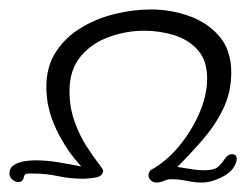

<svg xmlns="http://www.w3.org/2000/svg" viewBox="-32 -382 532 406"><path d="M299 4Q292 4 287 -0.5Q282 -5 282 -12Q282 -16 286 -22Q318 -39 345 -71Q372 -103 389 -141.5Q406 -180 406 -216Q406 -254 386.5 -276Q367 -298 336.5 -307.5Q306 -317 273 -317Q234 -317 197.5 -303.5Q161 -290 138 -262Q115 -234 115 -189Q115 -155 125.5 -125.5Q136 -96 150.5 -73.5Q165 -51 175.5 -37.5Q186 -24 186 -22Q186 -9 169.5 -6.5Q153 -4 144 -4Q117 -4 91 -9.5Q65 -15 39 -15Q35 -15 31 -15Q27 -15 22 -14L19 -10Q17 3 7 3Q0 3 -6 -2.5Q-12 -8 -12 -15Q-12 -27 -2.5 -33Q7 -39 19.5 -41Q32 -43 41 -43Q66 -43 90.5 -39Q115 -35 140 -30Q109 -63 87.5 -107.5Q66 -152 66 -198Q66 -241 86 -272Q106 -303 139 -323Q172 -343 211 -352.5Q250 -362 287 -362Q328 -362 367 -348.5Q406 -335 431.5 -305.5Q457 -276 457 -229Q457 -187 440 -152Q423 -117 397 -87Q371 -57 343 -29Q357 -27 371.5 -24.5Q386 -22 401 -22Q422 -22 430.5 -30.5Q439 -39 444.5 -47.5Q450 -56 459 -56Q467 -56 469 -47Q466 -23 441 -9.5Q416 4 395 4Q379 4 363 0.5Q347 -3 330 -3Q322 -3 314.5 0.5Q307 4 299 4Z"/></svg>

Font: Corinthia
Style: Bold
Weight: 700
Designer: Robert E. Leuschke
Foundry: Robert E. Leuschke
Version: Version 1.013; ttfautohint (v1.8.3)